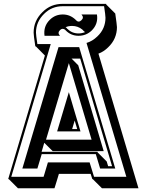

<svg xmlns="http://www.w3.org/2000/svg" viewBox="-20 -917 766 998"><path d="M414.1 -756.8 412.6 -758.3ZM381.3 -246.1Q377.4 -259.3 374.3 -270Q371.1 -280.8 368.2 -290.5L355 -246.1ZM328.6 -767.1 329.1 -767.6V-767.1L329.6 -768.1Q353 -743.2 388.2 -743.2Q405.3 -743.2 421.9 -750Q419.4 -751.5 417 -754.4L414.1 -756.8Q414.6 -756.3 414.6 -756.3L408.2 -763.2Q384.8 -782.2 355 -782.2Q335 -782.2 320.8 -775.4Q322.8 -774.4 324.2 -773.2Q325.7 -772 327.1 -771ZM534.7 -77.6 542 -53.2H562.5Q538.1 -135.7 513.9 -216.8Q489.7 -297.9 465.8 -379.4Q448.7 -438 431.6 -495.6Q414.6 -553.2 397 -612.3H352.1L386.7 -577.6L519 -131.3H253.9L210 -174.8L196.3 -127.9H486.8L487.8 -124.5ZM25.9 14.2H22.5L213.4 -628.4L166.5 -675.8H163.6Q154.8 -733.4 154.8 -747.1Q154.8 -809.6 200.7 -854Q222.7 -876 248.5 -886.5Q274.4 -897 306.6 -897H531.7Q531.7 -894.5 532.2 -893.6L579.1 -846.7Q583 -818.4 585.4 -800.5Q587.9 -782.7 587.9 -775.9Q587.9 -746.1 576.4 -719.2Q564.9 -692.4 541.5 -670.4Q518.6 -647.9 491.7 -638.2L699.7 61.5H509.8L462.4 14.2H460L451.2 -13.2H286.1Q283.2 -3.4 280 7.1Q276.9 17.6 273.7 27.8Q270.5 38.1 267.8 46.9Q265.1 55.7 263.2 61.5H73.2ZM337.9 -438Q346.2 -410.2 352.1 -389.9Q357.9 -369.6 362.8 -353.5Q367.7 -337.4 371.6 -324Q375.5 -310.5 379.6 -297.1Q383.8 -283.7 388.2 -268.6Q392.6 -253.4 398.4 -233.9H276.9ZM318.8 -762.2Q304.7 -772.9 292 -760.7Q277.3 -746.1 291.5 -731.4V-731H211.4Q204.6 -780.8 239.3 -814.5Q267.1 -841.8 306.2 -841.8H306.6Q344.2 -841.8 373 -814.5Q374 -813 374.5 -812.5Q388.7 -797.4 403.3 -812Q418 -825.7 403.8 -841.3H403.3V-841.8H483.9Q491.7 -792.5 456.1 -757.8Q427.7 -731 388.2 -731Q348.1 -731 320.8 -759.8Q320.3 -760.3 319.6 -760.7Q318.8 -761.2 318.8 -762.2ZM219.2 -190.9H456.1L337.9 -588.9ZM284.2 -671.9H391.6L579.1 -41H500.5L478 -115.7H196.8L174.3 -41H96.2ZM429.7 -693.8Q460 -702.6 485.4 -727.1Q507.3 -747.6 517.8 -772.2Q528.3 -796.9 528.3 -824.7Q528.3 -831.1 526.4 -846.2Q524.4 -861.3 521 -884.8H306.6Q249 -884.8 209.5 -845.2Q167 -803.7 167 -747.1Q167 -736.3 174.3 -688H243.7L38.6 2H206.5Q208.5 -4.4 211.2 -13.2Q213.9 -22 216.8 -32Q219.7 -42 222.9 -52.5Q226.1 -63 229 -72.8H445.8L468.8 2H636.7Z"/></svg>

Font: Gondrin
Style: Regular
Weight: 400
Designer: Peter Wiegel, original typeface by Carl Albert Fahrenwaldt 1901
Foundry: Peter Wiegel
Version: Version 1.000 2010 initial release